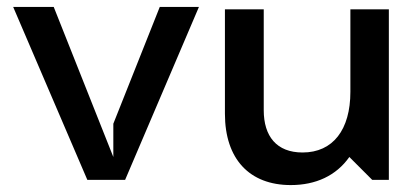

<svg xmlns="http://www.w3.org/2000/svg" viewBox="-20 -519 1205 554"><path d="M232 0H341L554 -499H441L307 -162V-66L135 -499H18Z M819 15C891 15 950 -12 988 -66L1054 0H1102V-492H991V-254C991 -145 941 -79 853 -79C778 -79 741 -126 741 -201V-492H629V-191C629 -60 700 15 819 15Z"/></svg>

Font: LaHaus Display SemiBold
Style: Regular
Weight: 600
Designer: We are Make, BastardaType, Dalton Maag Ltd
Foundry: BastardaType, Dalton Maag Ltd
Version: Version 3.100;Glyphs 3.3 (3331)